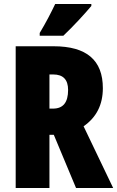

<svg xmlns="http://www.w3.org/2000/svg" viewBox="-20 -947 590 967"><path d="M440 -917V-927H258C237 -883 212 -834 180 -781V-767H299C349 -814 412 -883 440 -917ZM250 -714H59V0H229V-268H251L363 0H550L401 -311C466 -356 498 -420 498 -503C498 -644 416 -714 250 -714ZM248 -572C298 -572 323 -546 323 -494C323 -431 298 -400 247 -400H229V-572Z"/></svg>

Font: Noto Sans Arabic UI XCn Bk
Style: Regular
Weight: 900
Width: 2
Designer: Monotype Design Team, Nadine Chahine and Nizar Qandah
Foundry: Monotype Imaging Inc.
Version: Version 2.010